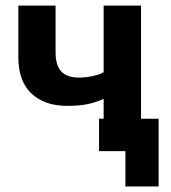

<svg xmlns="http://www.w3.org/2000/svg" viewBox="-20 -544 617 691"><path d="M353 0V-188.3Q323.4 -174.6 292.6 -168.7Q261.8 -162.9 222.7 -162.9Q140.4 -162.9 93.2 -207.4Q46 -251.9 46 -338.2V-523.8H180V-356Q180 -309.3 200.3 -287Q220.7 -264.8 264.2 -264.8Q288.1 -264.8 311.9 -269.8Q335.7 -274.7 353 -284V-523.8H487.6V0ZM431.4 127.1V0H336.4V-116.7H550.9V127.1Z"/></svg>

Font: Raleway Thin
Style: Regular
Weight: 100
Designer: Matt McInerney, Pablo Impallari, Rodrigo Fuenzalida
Foundry: Matt McInerney, Pablo Impallari, Rodrigo Fuenzalida
Version: Version 4.026